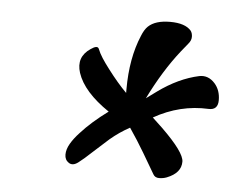

<svg xmlns="http://www.w3.org/2000/svg" viewBox="-37 -804 593 470"><g transform="rotate(5 259.0 -568.5)"><path d="M475.6 -556.2Q405.3 -559.6 341.3 -523.4L366.2 -500Q422.9 -444.8 422.9 -421.9Q422.9 -394 388.2 -380.4Q379.4 -377 369.4 -377Q359.4 -377 355 -384.8L325.2 -435.5Q308.1 -464.4 288.1 -493.7Q262.7 -480 240.2 -460.9L200.2 -424.8Q182.6 -408.2 169.4 -398.2Q156.2 -388.2 146.2 -394.8Q136.2 -401.4 136.2 -414.3Q136.2 -427.2 144.3 -441.2Q152.3 -455.1 166 -469.7Q192.4 -499 232.4 -528.3Q169.4 -570.8 154.3 -616.7Q142.1 -654.8 174.8 -676.8Q191.4 -688.5 195.1 -679Q198.7 -669.4 206.5 -657.2Q214.4 -645 224.6 -631.8Q249 -599.6 271 -577.6V-586.9Q271 -663.1 294.9 -719.7Q301.3 -735.8 309.6 -743.7Q327.1 -760.3 363.3 -760.3Q400.4 -760.3 415 -743.2Q419.4 -737.3 419.4 -728.3Q419.4 -719.2 412.1 -710.9L395.5 -690.4Q355 -639.2 320.3 -568.8L345.7 -587.4Q395.5 -623.5 445.8 -634.3Q467.8 -638.7 484.4 -620.1Q498.5 -604 498.5 -579.6Q498.5 -555.2 475.6 -556.2Z"/></g></svg>

Font: Courgette
Style: Regular
Weight: 400
Designer: Karolina Lach
Foundry: Sorkin Type Co.
Version: Version 1.002